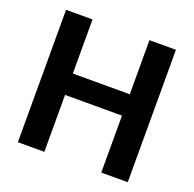

<svg xmlns="http://www.w3.org/2000/svg" viewBox="-124 -827 963 954"><g transform="rotate(20 357.5 -350.0)"><path d="M508 0V-700H648V0ZM67 0V-700H207V0ZM188 -301V-414H531V-301Z"/></g></svg>

Font: DM Sans 20pt ExtraBold
Style: Regular
Weight: 800
Version: Version 4.004;gftools[0.9.30]